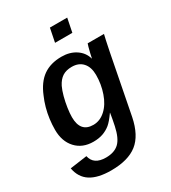

<svg xmlns="http://www.w3.org/2000/svg" viewBox="-222 -838 1035 1159"><g transform="rotate(-30 296.0 -259.0)"><path d="M205.1 207.5Q112.8 207.5 61.8 174.8Q10.7 142.1 -1.5 74.2L117.2 57.6Q131.3 124.5 216.3 124.5Q275.4 124.5 307.9 93.5Q340.3 62.5 356.4 -13.2Q361.3 -36.1 365.2 -57.4Q369.1 -78.6 372.1 -98.1H371.1Q340.8 -54.7 317.9 -35.6Q294.4 -16.6 265.4 -6.3Q236.3 3.9 198.7 3.9Q123 3.9 77.9 -44.9Q32.7 -93.8 32.7 -174.3Q32.7 -210.4 37.6 -248Q42.5 -285.6 52.5 -321.5Q62.5 -357.4 76.2 -388.2Q107.4 -465.3 158.7 -501.5Q210 -537.6 286.6 -537.6Q344.7 -537.6 386 -510Q427.2 -482.4 439.9 -436.5H440.9Q442.9 -447.3 447.8 -468Q452.6 -488.8 457.8 -507.3Q462.9 -525.9 464.4 -528.3H578.1L568.8 -487.8L554.2 -417.5L474.6 -8.3Q451.2 106.9 387.2 157.2Q323.2 207.5 205.1 207.5ZM159.2 -189.5Q159.2 -84.5 249 -84.5Q295.4 -84.5 333.5 -119.1Q371.6 -153.8 392.3 -213.6Q413.1 -273.4 413.1 -337.9Q413.1 -392.1 385.7 -422.9Q358.4 -453.6 309.6 -453.6Q270.5 -453.6 244.6 -437Q218.8 -420.4 200.7 -384.8Q189 -360.4 179.4 -324.7Q169.9 -289.1 164.6 -252.7Q159.2 -216.3 159.2 -189.5ZM435.1 -724.6 416 -629.4H295.4L314.5 -724.6Z"/></g></svg>

Font: Arimo SemiBold
Style: Italic
Weight: 600
Italic angle: -12°
Version: Version 1.33